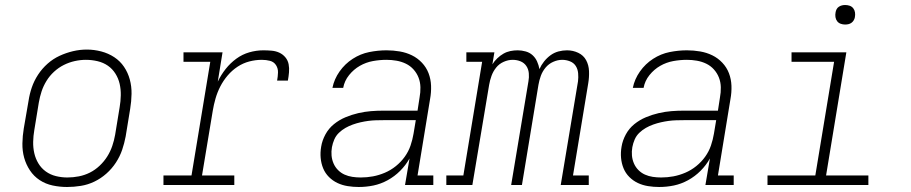

<svg xmlns="http://www.w3.org/2000/svg" viewBox="-20 -739 3640 767"><path d="M248 8Q219 8 190.5 2Q162 -4 138.5 -19.5Q115 -35 99.5 -58.5Q84 -82 76.5 -109Q69 -136 69.5 -166Q70 -196 75 -226L94 -336Q98 -363 107 -389.5Q116 -416 132 -440.5Q148 -465 170 -484.5Q192 -504 218 -516Q244 -528 271.5 -534.5Q299 -541 327 -541Q356 -541 384.5 -533.5Q413 -526 436.5 -510.5Q460 -495 475.5 -472Q491 -449 498.5 -421.5Q506 -394 505.5 -364Q505 -334 500 -304L482 -194Q477 -167 468 -140.5Q459 -114 443 -89.5Q427 -65 405 -45.5Q383 -26 357 -13.5Q331 -1 303 3.5Q275 8 248 8ZM249 -30Q272 -30 295 -34.5Q318 -39 339 -49.5Q360 -60 378 -77Q396 -94 408.5 -114Q421 -134 428.5 -156Q436 -178 440 -201L458 -311Q462 -334 462.5 -358Q463 -382 458 -404Q453 -426 441 -445Q429 -464 411 -476.5Q393 -489 370 -494.5Q347 -500 323 -500Q301 -500 278.5 -495Q256 -490 235 -479.5Q214 -469 196 -452.5Q178 -436 165.5 -415.5Q153 -395 146 -373.5Q139 -352 135 -329L117 -219Q113 -196 112.5 -172.5Q112 -149 117 -127Q122 -105 133.5 -86Q145 -67 163 -54Q181 -41 203.5 -35.5Q226 -30 249 -30Z M633 0V-38H745L820 -492H713V-530H869L850 -413Q863 -440 881.5 -463.5Q900 -487 924 -504.5Q948 -522 976 -530Q1004 -538 1032 -538Q1049 -538 1065.5 -536.5Q1082 -535 1096 -528.5Q1110 -522 1120 -510Q1130 -498 1133 -482.5Q1136 -467 1134.5 -450Q1133 -433 1130 -417H1087Q1090 -433 1090.5 -449.5Q1091 -466 1082.5 -479Q1074 -492 1058.5 -496Q1043 -500 1026 -500Q1001 -500 976 -493.5Q951 -487 929 -472.5Q907 -458 889.5 -437.5Q872 -417 860 -393.5Q848 -370 841 -345.5Q834 -321 830 -297L787 -38H916V0Z M1413 8Q1391 8 1369 4.5Q1347 1 1328 -8Q1309 -17 1294 -32Q1279 -47 1271 -66.5Q1263 -86 1261 -108Q1259 -130 1263 -153Q1267 -178 1280 -202Q1293 -226 1314 -243Q1335 -260 1360 -270.5Q1385 -281 1411 -287Q1437 -293 1462 -295Q1487 -297 1513 -297H1648L1656 -349Q1660 -370 1659.5 -390.5Q1659 -411 1652 -429Q1645 -447 1632 -461.5Q1619 -476 1601.5 -484.5Q1584 -493 1564 -496.5Q1544 -500 1524 -500Q1497 -500 1469.5 -495Q1442 -490 1417.5 -476Q1393 -462 1374.5 -439Q1356 -416 1351 -388H1308Q1315 -423 1336.5 -453.5Q1358 -484 1389 -504Q1420 -524 1455 -531Q1490 -538 1524 -538Q1551 -538 1577 -533.5Q1603 -529 1625.5 -518Q1648 -507 1665.5 -488.5Q1683 -470 1692 -446.5Q1701 -423 1702 -396.5Q1703 -370 1698 -343L1648 -38H1711V0H1598L1616 -106Q1601 -79 1578.5 -56.5Q1556 -34 1528.5 -19Q1501 -4 1472 2Q1443 8 1413 8ZM1421 -30Q1446 -30 1470 -34.5Q1494 -39 1517.5 -49Q1541 -59 1561.5 -75.5Q1582 -92 1597 -113Q1612 -134 1620 -157.5Q1628 -181 1632 -205L1641 -259H1513Q1497 -259 1481.5 -258.5Q1466 -258 1451 -256Q1436 -254 1420.5 -250.5Q1405 -247 1389.5 -241.5Q1374 -236 1360 -228Q1346 -220 1334 -208.5Q1322 -197 1315.5 -182Q1309 -167 1306 -151Q1303 -134 1304.5 -117.5Q1306 -101 1312.5 -86Q1319 -71 1330.5 -59.5Q1342 -48 1356.5 -41.5Q1371 -35 1387.5 -32.5Q1404 -30 1421 -30Z M1763 0V-38H1831L1906 -492H1843V-530H1955L1947 -482Q1955 -495 1966.5 -506Q1978 -517 1991 -524.5Q2004 -532 2018.5 -535Q2033 -538 2048 -538Q2064 -538 2080 -533.5Q2096 -529 2107.5 -518.5Q2119 -508 2125.5 -493.5Q2132 -479 2135 -463Q2142 -479 2153.5 -493.5Q2165 -508 2179.5 -518.5Q2194 -529 2211 -533.5Q2228 -538 2245 -538Q2269 -538 2290 -528Q2311 -518 2321.5 -498.5Q2332 -479 2333 -455Q2334 -431 2330 -407L2269 -38H2332V0H2220L2289 -414Q2291 -430 2289.5 -446.5Q2288 -463 2280 -475.5Q2272 -488 2257 -494Q2242 -500 2226 -500Q2208 -500 2190 -492Q2172 -484 2159.5 -469Q2147 -454 2140.5 -436Q2134 -418 2131 -400L2065 0H2022L2091 -414Q2094 -430 2092.5 -446.5Q2091 -463 2082.5 -475.5Q2074 -488 2059.5 -494Q2045 -500 2028 -500Q2010 -500 1992 -492Q1974 -484 1962 -469Q1950 -454 1943.5 -436Q1937 -418 1934 -400L1867 0Z M2613 8Q2591 8 2569 4.5Q2547 1 2528 -8Q2509 -17 2494 -32Q2479 -47 2471 -66.5Q2463 -86 2461 -108Q2459 -130 2463 -153Q2467 -178 2480 -202Q2493 -226 2514 -243Q2535 -260 2560 -270.5Q2585 -281 2611 -287Q2637 -293 2662 -295Q2687 -297 2713 -297H2848L2856 -349Q2860 -370 2859.5 -390.5Q2859 -411 2852 -429Q2845 -447 2832 -461.5Q2819 -476 2801.5 -484.5Q2784 -493 2764 -496.5Q2744 -500 2724 -500Q2697 -500 2669.5 -495Q2642 -490 2617.5 -476Q2593 -462 2574.5 -439Q2556 -416 2551 -388H2508Q2515 -423 2536.5 -453.5Q2558 -484 2589 -504Q2620 -524 2655 -531Q2690 -538 2724 -538Q2751 -538 2777 -533.5Q2803 -529 2825.5 -518Q2848 -507 2865.5 -488.5Q2883 -470 2892 -446.5Q2901 -423 2902 -396.5Q2903 -370 2898 -343L2848 -38H2911V0H2798L2816 -106Q2801 -79 2778.5 -56.5Q2756 -34 2728.5 -19Q2701 -4 2672 2Q2643 8 2613 8ZM2621 -30Q2646 -30 2670 -34.5Q2694 -39 2717.5 -49Q2741 -59 2761.5 -75.5Q2782 -92 2797 -113Q2812 -134 2820 -157.5Q2828 -181 2832 -205L2841 -259H2713Q2697 -259 2681.5 -258.5Q2666 -258 2651 -256Q2636 -254 2620.5 -250.5Q2605 -247 2589.5 -241.5Q2574 -236 2560 -228Q2546 -220 2534 -208.5Q2522 -197 2515.5 -182Q2509 -167 2506 -151Q2503 -134 2504.5 -117.5Q2506 -101 2512.5 -86Q2519 -71 2530.5 -59.5Q2542 -48 2556.5 -41.5Q2571 -35 2587.5 -32.5Q2604 -30 2621 -30Z M3046 0V-38H3237L3312 -492H3142V-530H3361L3280 -38H3449V0ZM3356 -641Q3347 -641 3338.5 -644Q3330 -647 3324.5 -654Q3319 -661 3317.5 -670.5Q3316 -680 3318 -690Q3319 -696 3322 -702Q3325 -708 3331 -712Q3337 -716 3343.5 -717.5Q3350 -719 3356 -719Q3366 -719 3374.5 -716Q3383 -713 3388.5 -706Q3394 -699 3395.5 -689.5Q3397 -680 3395 -670Q3394 -664 3390.5 -658Q3387 -652 3381.5 -648Q3376 -644 3369.5 -642.5Q3363 -641 3356 -641Z"/></svg>

Font: Iosevka Curly Slab XLtExObl
Style: Regular
Weight: 200
Width: 7
Italic angle: -9°
Monospace: yes
Designer: Belleve Invis
Foundry: Belleve Invis
Version: Version 11.0.0; ttfautohint (v1.8.3)